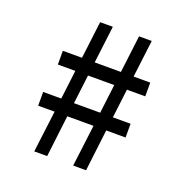

<svg xmlns="http://www.w3.org/2000/svg" viewBox="-119 -759 837 867"><g transform="rotate(20 300.0 -325.0)"><path d="M324 0 349 -200H223L199 0H137L162 -200H83V-266H170L187 -405H103V-471H195L217 -650H278L256 -471H382L404 -650H465L443 -471H523V-405H435L418 -266H503V-200H410L386 0ZM357 -266 374 -405H248L231 -266Z"/></g></svg>

Font: SauceCodePro Nerd Font Mono
Style: Regular
Weight: 500
Monospace: yes
Designer: Paul D. Hunt, Teo Tuominen
Foundry: Adobe Systems Incorporated
Version: Version 2.030;PS 1.000;hotconv 16.6.51;makeotf.lib2.5.65220;